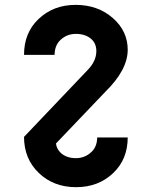

<svg xmlns="http://www.w3.org/2000/svg" viewBox="-20 -567 626 792"><path d="M506.8 0Q506.8 89.4 447.8 146Q386.7 205.1 293.9 205.1Q201.2 205.1 140.1 146.5Q79.1 87.9 79.1 -2.4L340.3 -276.9Q377.4 -314.5 377.4 -356.4Q377.4 -387.7 356.4 -406.2Q332.5 -427.2 293 -427.2Q255.9 -427.2 229.5 -402.3Q205.6 -379.9 205.1 -340.8H79.1Q79.1 -431.2 138.2 -487.8Q199.7 -546.9 292 -546.9Q383.8 -546.9 445.8 -492.2Q506.8 -438.5 506.8 -361.8Q506.8 -278.8 414.6 -188.5L210.9 24.9Q213.4 46.4 229.5 62.5Q253.4 85.4 293 85.4Q330.1 85.4 356.4 60.5Q380.4 39.1 380.9 0Z"/></svg>

Font: Consola Mono
Style: Bold
Weight: 700
Monospace: yes
Designer: Wojciech Kalinowski "wmk69" (wmk69@o2.pl)
Foundry: Wojciech Kalinowski "wmk69" (wmk69@o2.pl)
Version: Version 2.1.0